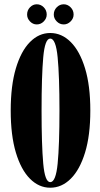

<svg xmlns="http://www.w3.org/2000/svg" viewBox="-20 -865 468 896"><path d="M214.5 11Q161.5 11 119.8 -31Q78 -73 54 -153.2Q30 -233.5 30 -349Q30 -465 54 -545.8Q78 -626.5 119.8 -668.8Q161.5 -711 214.5 -711Q268 -711 310.2 -668.8Q352.5 -626.5 377 -545.8Q401.5 -465 401.5 -349Q401.5 -233.5 377 -153.2Q352.5 -73 310.2 -31Q268 11 214.5 11ZM214.5 -15Q240.5 -15 249 -101.5Q257.5 -188 257.5 -349Q257.5 -510 249 -597.5Q240.5 -685 214.5 -685Q189.5 -685 181.8 -597.5Q174 -510 174 -349Q174 -188 181.8 -101.5Q189.5 -15 214.5 -15ZM277.5 -751Q258.5 -751 244.8 -765Q231 -779 231 -797Q231 -817 244.8 -831Q258.5 -845 277.5 -845Q295.5 -845 309.5 -831Q323.5 -817 323.5 -797Q323.5 -779 309.5 -765Q295.5 -751 277.5 -751ZM151.5 -751Q133.5 -751 120 -765Q106.5 -779 106.5 -797Q106.5 -817 120 -831Q133.5 -845 151.5 -845Q170.5 -845 184.2 -831Q198 -817 198 -797Q198 -779 184.2 -765Q170.5 -751 151.5 -751Z"/></svg>

Font: Imbue 50pt ExtraBold
Style: Regular
Weight: 800
Designer: Tyler Finck
Foundry: Etcetera Type Company
Version: Version 1.102; ttfautohint (v1.8.3)